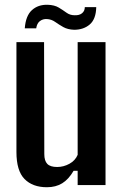

<svg xmlns="http://www.w3.org/2000/svg" viewBox="-20 -777 509 806"><path d="M177 9Q117 9 83 -25.5Q49 -60 49 -139V-600H165L166 -130Q166 -102 178.5 -89Q191 -76 220 -76Q247 -76 271.5 -89.5Q296 -103 306 -127V-600H423V0H306V-60H289Q268 -24 241 -7.5Q214 9 177 9ZM84 -658Q88 -711 114 -734.5Q140 -758 180 -757Q209 -756 227 -745Q245 -734 259.5 -723.5Q274 -713 293 -713Q313 -712 324.5 -721.5Q336 -731 336 -747H384Q383 -697 357 -674.5Q331 -652 291 -652Q264 -653 245.5 -663.5Q227 -674 211.5 -685Q196 -696 177 -697Q160 -698 147.5 -688.5Q135 -679 132 -658Z"/></svg>

Font: Big Shoulders Text
Style: Bold
Weight: 700
Designer: Patric King
Foundry: XO Type Co
Version: Version 1.000; ttfautohint (v1.8.2)